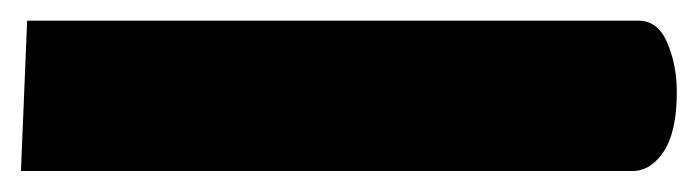

<svg xmlns="http://www.w3.org/2000/svg" viewBox="-26 -159 668 184"><path d="M-5.9 4.9 0 -139.2H585.9Q604.5 -139.2 613.5 -117.9Q622.6 -96.7 622.6 -70.8Q622.6 -32.7 610.1 -13.9Q597.7 4.9 580.1 4.9Z"/></svg>

Font: Cascadia Mono
Style: Regular
Weight: 400
Monospace: yes
Designer: Aaron Bell
Foundry: Saja Typeworks
Version: Version 2404.023